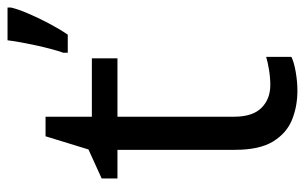

<svg xmlns="http://www.w3.org/2000/svg" viewBox="-170 -630 810 510"><g transform="rotate(-90 235.0 -375.0)"><path d="M264 -62Q284 -62 305 -65.5Q326 -69 339 -73V-6Q325 1 299 5.5Q273 10 249 10Q207 10 171.5 -4.5Q136 -19 114 -55Q92 -91 92 -156V-468H16V-510L93 -545L128 -659H180V-536H335V-468H180V-158Q180 -109 203.5 -85.5Q227 -62 264 -62ZM470 -751Q466 -733 454.5 -706Q443 -679 428 -650.5Q413 -622 398 -600H350V-612Q355 -626 360 -645Q365 -664 369.5 -684.5Q374 -705 377.5 -724.5Q381 -744 383 -760H470Z"/></g></svg>

Font: Noto Sans Khmer UI
Style: Regular
Weight: 400
Designer: Danh Hong and the Monotype Design Team
Foundry: Monotype Imaging Inc.
Version: Version 2.002